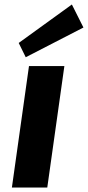

<svg xmlns="http://www.w3.org/2000/svg" viewBox="-20 -834 391 854"><path d="M266.3 -540 190.3 0H32.9L108.9 -540ZM351.1 -711.6 94.5 -579.4 63.2 -642.9 299.7 -814Z"/></svg>

Font: Pathway Extreme 8pt Thin 12pt
Style: Italic
Weight: 100
Italic angle: -8°
Version: Version 1.001;gftools[0.9.26]